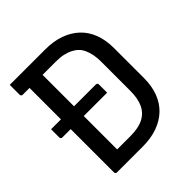

<svg xmlns="http://www.w3.org/2000/svg" viewBox="-188 -838 976 976"><g transform="rotate(-45 300.0 -350.0)"><path d="M19 -392H341Q346 -392 349 -389Q352 -386 352 -381Q352 -366 352 -351.5Q352 -337 352 -322H30Q25 -322 22 -325Q19 -328 19 -333Q19 -348 19 -362.5Q19 -377 19 -392ZM537 -242Q537 -185 520 -140Q503 -95 470.5 -64Q438 -33 391.5 -16.5Q345 0 286 0Q268 0 247 0Q226 0 205.5 0Q185 0 165 0Q145 0 128.5 0Q112 0 101 0Q96 0 93 -3Q90 -6 90 -11Q90 -92 90 -172.5Q90 -253 90 -333.5Q90 -414 90 -494.5Q90 -575 90 -656H193L184 -639Q184 -612 184 -584.5Q184 -557 184 -529Q184 -473 184 -417.5Q184 -362 184 -306Q184 -250 184 -194Q184 -138 184 -82Q201 -82 217 -82Q233 -82 249 -82Q265 -82 281 -82Q337 -82 372.5 -100Q408 -118 425 -154Q442 -190 442 -244V-456Q442 -483 437.5 -505.5Q433 -528 425 -546Q417 -564 404 -577Q391 -590 373 -599Q355 -608 332.5 -613Q310 -618 280 -618Q250 -618 220 -618Q190 -618 160 -618Q130 -618 100.5 -618Q71 -618 41 -618Q38 -618 35.5 -619.5Q33 -621 31.5 -623.5Q30 -626 30 -629Q30 -646 30 -664Q30 -682 30 -700Q60 -700 91.5 -700Q123 -700 155 -700Q187 -700 219.5 -700Q252 -700 284 -700Q344 -700 390.5 -683.5Q437 -667 470 -636Q503 -605 520 -560Q537 -515 537 -458Z"/></g></svg>

Font: RecMonoLinear Nerd Font Mono
Style: Regular
Weight: 400
Monospace: yes
Version: Version 1.085; ttfautohint (v1.8.4.7-5d5b);Nerd Fonts 3.2.1